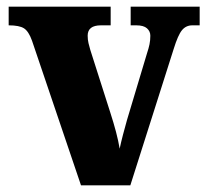

<svg xmlns="http://www.w3.org/2000/svg" viewBox="-20 -556 619 576"><path d="M76 -434Q66 -462 52 -471Q38 -480 6 -480V-536H312V-480H283Q243 -480 243 -449Q243 -437 245.5 -426.5Q248 -416 251 -406L311 -218Q321 -187 328 -160.5Q335 -134 339 -110Q343 -129 349 -152Q355 -175 361 -196L421 -396Q426 -411 428.5 -423Q431 -435 431 -449Q431 -462 421 -471Q411 -480 389 -480H372V-536H579V-480H557Q538 -480 526 -465.5Q514 -451 501 -409L371 0H223Z"/></svg>

Font: Noto Serif Myanmar SemiCondensed ExtraBold
Style: Regular
Weight: 800
Width: 4
Designer: Ben Mitchell and the Monotype Design Team
Foundry: Monotype Imaging Inc.
Version: Version 2.106; ttfautohint (v1.8.4.7-5d5b)